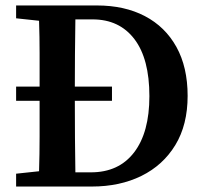

<svg xmlns="http://www.w3.org/2000/svg" viewBox="-20 -683 747 703"><path d="M390 -314H254Q254 -242 254.5 -178Q255 -114 256 -52H313Q415 -52 471 -125Q527 -198 527 -331Q527 -468 472 -540Q417 -612 319 -612H256Q255 -548 254.5 -485Q254 -422 254 -366H390ZM39 -616V-663H335Q436 -663 510.5 -624Q585 -585 626 -511Q667 -437 667 -332Q667 -226 622 -152Q577 -78 498 -39Q419 0 316 0H39V-47L123 -56Q125 -119 125 -183.5Q125 -248 125 -314H39V-366H125Q125 -428 125 -488Q125 -548 123 -607Z"/></svg>

Font: Source Serif Pro Semibold
Style: Regular
Weight: 600
Designer: Frank Grießhammer
Foundry: Adobe Systems Incorporated
Version: Version 3.000;hotconv 1.0.109;makeotfexe 2.5.65596